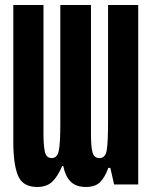

<svg xmlns="http://www.w3.org/2000/svg" viewBox="-20 -734 603 764"><path d="M128 10Q70 10 51.5 -35.5Q33 -81 33 -168V-714H153V-201Q153 -156 158.5 -130.5Q164 -105 186 -105Q208 -105 214 -134.5Q220 -164 220 -235V-714H342V-201Q342 -151 348 -128Q354 -105 376 -105Q400 -105 405 -137.5Q410 -170 410 -252V-714H530V0H434L419 -66H411Q397 -27 377.5 -8.5Q358 10 322 10Q281 10 260 -12.5Q239 -35 232 -73H227Q210 -32 188 -11Q166 10 128 10Z"/></svg>

Font: Noto Sans Mono SemiCondensed
Style: Bold
Weight: 700
Width: 4
Designer: Monotype Design Team
Foundry: Monotype Imaging Inc.
Version: Version 2.014